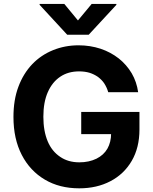

<svg xmlns="http://www.w3.org/2000/svg" viewBox="-20 -974 800 1003"><path d="M701.7 -492.2H545.4Q538.6 -516.6 524.4 -538.6Q512.7 -556.2 491.7 -572.3Q471.2 -586.4 447.8 -593.8Q422.9 -601.1 393.1 -601.1Q336.4 -601.1 295.4 -573.7Q253.4 -545.9 230 -493.2Q206.5 -440.4 206.5 -364.3Q206.5 -289.1 229.5 -234.9Q251.5 -183.1 294.9 -154.3Q336.4 -126 394.5 -126Q444.8 -126 483.9 -145Q522 -164.1 541 -197.3Q560.5 -231.4 560.5 -277.8L591.8 -273.4H404.3V-389.2H708.5V-297.4Q708.5 -202.6 668 -133.3Q627.4 -64 556.6 -27.3Q485.8 9.8 394 9.8Q291 9.8 214.4 -35.6Q136.7 -81.5 93.8 -164.6Q50.3 -248.5 50.3 -362.8Q50.3 -452.6 76.2 -521Q101.6 -589.4 148.4 -638.7Q194.3 -686.5 256.8 -711.9Q319.3 -737.3 390.6 -737.3Q450.7 -737.3 505.9 -719.2Q558.1 -701.7 600.6 -668.5Q641.1 -636.2 668 -591.3Q694.3 -545.9 701.7 -492.2ZM187 -953.6H315.9L387.2 -867.2L459 -953.6H587.9V-948.7L443.4 -792.5H331.1L187 -948.7Z"/></svg>

Font: My Font
Style: Bold
Weight: 500
Designer: Rasmus Andersson
Foundry: rsms
Version: Version 0.001